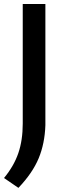

<svg xmlns="http://www.w3.org/2000/svg" viewBox="-21 -760 337 954"><path d="M-1 124.5Q48 65 70 1Q92 -63 92 -146V-740H204.5V-138Q201.5 -46.5 171 26.8Q140.5 100 70.5 173.5Z"/></svg>

Font: Encode Sans Expanded Medium
Style: Regular
Weight: 500
Width: 7
Designer: Multiple Designers
Foundry: Impallari Type
Version: Version 2.000